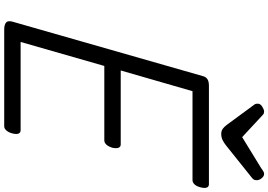

<svg xmlns="http://www.w3.org/2000/svg" viewBox="-206 -1102 1307 936"><g transform="rotate(90 448.0 -633.5)"><path d="M124 0Q100 0 89.5 -9Q79 -18 85 -40L351 -970Q355 -984 366 -991Q377 -998 398 -998H878Q889 -998 893.5 -988.5Q898 -979 893 -958Q888 -938 878.5 -928Q869 -918 858 -918H424L323 -568H684Q695 -568 699.5 -558Q704 -548 700 -528Q694 -508 684.5 -498Q675 -488 664 -488H301L184 -80H614Q626 -80 630.5 -70.5Q635 -61 630 -40Q625 -21 615.5 -10.5Q606 0 595 0ZM827 -1267Q839 -1267 848.5 -1255Q858 -1243 858 -1232Q858 -1223 855.5 -1218Q853 -1213 848 -1209L688 -1081Q674 -1070 661 -1064Q648 -1058 632 -1058Q618 -1058 608 -1065Q598 -1072 589 -1084L492 -1216Q486 -1223 485.5 -1228Q485 -1233 485 -1237Q485 -1249 499.5 -1258Q514 -1267 523 -1267Q533 -1267 538 -1262Q543 -1257 550 -1251L648 -1160L798 -1252Q805 -1256 812 -1261.5Q819 -1267 827 -1267Z"/></g></svg>

Font: Playwrite AU QLD
Style: Regular
Weight: 400
Designer: Veronika Burian, José Scaglione
Foundry: TypeTogether
Version: Version 1.002